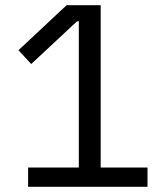

<svg xmlns="http://www.w3.org/2000/svg" viewBox="-20 -718 640 738"><path d="M88 0V-74H283V-636H276L100 -472L51 -525L236 -698H367V-74H547V0Z"/></svg>

Font: IBM Plex Sans Thai
Style: Regular
Weight: 400
Designer: Mike Abbink, Paul van der Laan, Pieter van Rosmalen, Ben Mitchell, Mark Frömberg
Foundry: Bold Monday
Version: Version 1.1